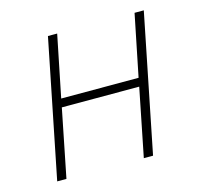

<svg xmlns="http://www.w3.org/2000/svg" viewBox="-81 -595 715 683"><g transform="rotate(-15 276.5 -254.0)"><path d="M151 -508H185L139 -281H424L470 -508H504L402 0H368L418 -250H133L83 0H49Z"/></g></svg>

Font: IBM Plex Sans ExtLt
Style: Italic
Weight: 200
Italic angle: -11°
Designer: Mike Abbink, Paul van der Laan, Pieter van Rosmalen
Foundry: Bold Monday
Version: Version 3.005